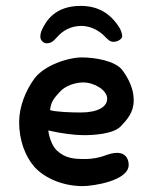

<svg xmlns="http://www.w3.org/2000/svg" viewBox="-20 -627 517 652"><path d="M388 -529C358 -579 316 -607 254 -607C166 -607 136 -555 122 -525C118 -517 117 -507 117 -502C117 -489 129 -480 138 -480C151 -480 160 -485 172 -499C193 -524 222 -539 256 -539C295 -539 324 -516 336 -503C347 -492 354 -485 365 -485C382 -485 395 -496 395 -504C395 -512 390 -525 388 -529ZM45 -212C45 -151 65 -97 97 -60C136 -18 199 5 261 5C296 5 417 -13 417 -67C417 -90 404 -108 378 -108C364 -108 351 -104 337 -99C319 -92 293 -87 270 -87C231 -87 202 -89 173 -116C158 -130 147 -159 144 -184C186 -174 234 -168 264 -168C295 -168 364 -171 390 -198C411 -220 434 -245 434 -285C434 -304 432 -338 397 -387C373 -421 301 -432 258 -432C211 -432 129 -405 96 -359C67 -319 45 -265 45 -212ZM263 -347C300 -347 344 -321 344 -292C344 -264 312 -245 254 -245C220 -245 169 -247 150 -253C153 -281 162 -292 183 -315C202 -336 235 -347 263 -347Z"/></svg>

Font: Itim
Style: Regular
Weight: 400
Designer: CadsonDemak Team
Foundry: Pablo Impallari
Version: Version 1.002;PS 001.002;hotconv 1.0.88;makeotf.lib2.5.64775